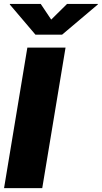

<svg xmlns="http://www.w3.org/2000/svg" viewBox="-20 -974 527 994"><path d="M319.3 -727.5 198.7 0H1L121.6 -727.5ZM190.9 -953.6 245.1 -872.6 327.1 -953.6H486.8L486.3 -950.7L301.3 -794.4H163.6L30.8 -950.7L31.2 -953.6Z"/></svg>

Font: Inter 16pt Black
Style: Italic
Weight: 900
Italic angle: -9.3988°
Version: Version 4.001;git-66647c0bb